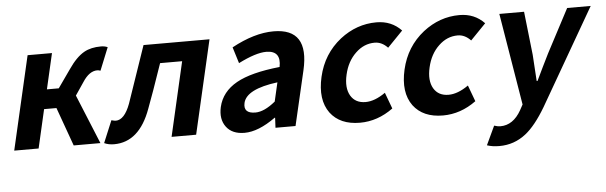

<svg xmlns="http://www.w3.org/2000/svg" viewBox="-50 -747 3613 1145"><g transform="rotate(-5 1756.5 -174.5)"><path d="M529 0H369L286 -231H212L159 0H13L142 -560H288L239 -347H310L386 -455Q433 -524 481 -551Q522 -574 582 -574Q605 -574 622 -566L567 -430Q556 -434 548 -434Q500 -434 460 -372L408 -295Z M551 2 606 -130Q625 -125 632 -125Q684 -125 719 -219L836 -560H1231L1102 0H955L1057 -444H925Q862 -260 831 -179Q761 14 610 14Q577 14 551 2Z M1282 -33Q1247 -80 1263 -152Q1284 -242 1373 -292Q1460 -341 1633 -359Q1652 -456 1561 -456Q1499 -456 1394 -403L1364 -500Q1500 -574 1615 -574Q1830 -574 1773 -327L1697 0H1577L1580 -60H1577Q1474 14 1391 14Q1317 14 1282 -33ZM1586 -156 1612 -269Q1425 -245 1406 -164Q1392 -101 1466 -101Q1519 -101 1586 -156Z M1905 -63Q1846 -144 1877 -279Q1908 -414 2013 -497Q2112 -574 2231 -574Q2321 -574 2380 -512L2288 -417Q2253 -454 2210 -454Q2146 -454 2096 -406Q2045 -358 2027 -279Q2009 -201 2037 -153Q2065 -106 2126 -106Q2181 -106 2245 -151L2281 -54Q2188 14 2082 14Q1963 14 1905 -63Z M2402 -63Q2343 -144 2374 -279Q2405 -414 2510 -497Q2609 -574 2728 -574Q2818 -574 2877 -512L2785 -417Q2750 -454 2707 -454Q2643 -454 2593 -406Q2542 -358 2524 -279Q2506 -201 2534 -153Q2562 -106 2623 -106Q2678 -106 2742 -151L2778 -54Q2685 14 2579 14Q2460 14 2402 -63Z M2824 214 2877 101Q2898 108 2914 108Q2991 108 3039 23L3057 -10L2966 -560H3114L3143 -300L3153 -142H3158Q3171 -168 3196 -221Q3223 -274 3235 -300L3372 -560H3513L3180 17Q3117 123 3057 170Q2987 225 2898 225Q2856 225 2824 214Z"/></g></svg>

Font: KaiGen Gothic CN Bold
Style: Bold
Weight: 700
Designer: Ryoko NISHIZUKA  (kana & ideographs); Paul D. Hunt (Latin, Greek & Cyrillic); Wenlong ZHANG  (bopomofo); Sandoll Communi
Foundry: Adobe Systems Incorporated
Version: Version 1.002.20150501